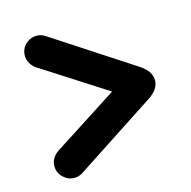

<svg xmlns="http://www.w3.org/2000/svg" viewBox="-91 -734 767 771"><g transform="rotate(-15 292.5 -348.5)"><path d="M126.5 -52.8Q99.8 -52.8 79.9 -72.1Q60 -91.5 60 -119Q60 -136.8 69 -151.2Q78 -165.8 93 -175.5L410.5 -380L408.2 -318.5L93 -520.8Q78 -530.5 69.1 -545.5Q60.2 -560.5 60.2 -577.5Q60.2 -605.8 80 -624.6Q99.8 -643.5 126.5 -643.5Q136 -643.5 144.5 -640.9Q153 -638.2 160 -633.8L493.8 -415.8Q539.8 -386.2 539.8 -348Q539.8 -310.2 493.8 -280.8L160 -62.5Q153 -58 144.5 -55.4Q136 -52.8 126.5 -52.8Z"/></g></svg>

Font: National Park
Style: Regular
Weight: 400
Designer: Andrea Herstowski, Ben Hoepner
Version: Version 1.009